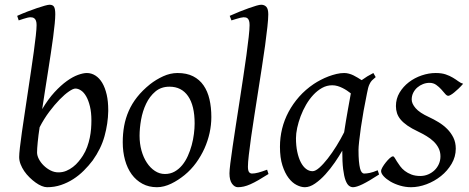

<svg xmlns="http://www.w3.org/2000/svg" viewBox="-20 -762 1961 802"><path d="M294.9 -392.1Q285.6 -392.1 268.1 -380.1Q250.5 -368.2 229.2 -346.4Q208 -324.7 185.8 -295.2Q163.6 -265.6 145.5 -230.5Q140.1 -195.3 137.5 -167.7Q134.8 -140.1 134.8 -125Q134.8 -112.3 142.3 -97.7Q149.9 -83 162.6 -70.6Q175.3 -58.1 191.2 -50Q207 -42 224.1 -42Q241.7 -42 256.8 -48.3Q272 -54.7 284.9 -64.7Q297.9 -74.7 308.1 -87.2Q318.4 -99.6 326.2 -111.8Q337.4 -129.4 344.2 -148.4Q351.1 -167.5 355 -186.5Q358.9 -205.6 360.4 -223.9Q361.8 -242.2 361.8 -258.8Q361.8 -292.5 355.7 -317.6Q349.6 -342.8 340.1 -359.4Q330.6 -376 318.6 -384Q306.6 -392.1 294.9 -392.1ZM432.1 -297.9Q431.2 -246.1 416.7 -193.6Q402.3 -141.1 367.2 -91.8Q350.6 -69.8 330.3 -49.6Q310.1 -29.3 286.1 -13.9Q262.2 1.5 234.9 10.7Q207.5 20 176.8 20Q166.5 20 154.1 14.9Q141.6 9.8 128.7 0.5Q115.7 -8.8 103.3 -21Q90.8 -33.2 81.3 -47.1Q71.8 -61 65.9 -76.2Q60.1 -91.3 60.1 -106Q60.1 -118.7 63.2 -146Q66.4 -173.3 71.5 -210Q76.7 -246.6 83.3 -289.6Q89.8 -332.5 96.4 -377.2Q103 -421.9 109.6 -465.6Q116.2 -509.3 121.3 -546.9Q126.5 -584.5 129.6 -613.3Q132.8 -642.1 132.8 -657.2Q132.8 -668.5 130.4 -675Q127.9 -681.6 124 -684.8Q120.1 -688 115.7 -689Q111.3 -689.9 106.9 -689.9Q102.5 -689.9 94.2 -688Q85.9 -686 77.9 -683.3Q69.8 -680.7 58.1 -676.8L51.8 -695.8Q72.3 -705.1 93.8 -713.4Q115.2 -721.7 134 -728Q152.8 -734.4 167 -738.3Q181.2 -742.2 187 -742.2Q200.7 -742.2 205.8 -733.4Q210.9 -724.6 210.9 -702.1Q210.9 -687.5 208.5 -662.6Q206.1 -637.7 201.9 -606.2Q197.8 -574.7 192.1 -537.8Q186.5 -501 180.4 -461.9Q174.3 -422.9 168 -383.1Q161.6 -343.3 156.2 -306.2Q181.2 -348.1 207.8 -377Q234.4 -405.8 259.3 -423.6Q284.2 -441.4 305.9 -449.2Q327.6 -457 342.8 -457Q361.8 -457 378.4 -446.5Q395 -436 407 -416Q418.9 -396 425.8 -366.2Q432.1 -338.4 432.1 -302.7Z M793 -246.1Q793 -320.8 765.6 -360.4Q738.3 -399.9 688 -399.9Q652.8 -399.9 628.9 -379.6Q605 -359.4 590.3 -328.6Q575.7 -297.9 569.3 -262Q563 -226.1 563 -194.8Q563 -162.1 571 -133.1Q579.1 -104 593.5 -82.3Q607.9 -60.5 627.2 -47.9Q646.5 -35.2 668.9 -35.2Q691.4 -35.2 709.2 -45.2Q727.1 -55.2 741 -72Q754.9 -88.9 764.6 -110.6Q774.4 -132.3 780.8 -155.8Q787.1 -179.2 790 -202.6Q793 -226.1 793 -246.1ZM862.8 -272.9Q862.8 -240.2 855.5 -206.8Q848.1 -173.3 834 -141.8Q819.8 -110.4 799.1 -81.8Q778.3 -53.2 751 -30.8Q738.3 -20.5 724.1 -11.2Q710 -2 695.3 5.1Q680.7 12.2 665.5 16.1Q650.4 20 635.7 20Q601.6 20 575 5.6Q548.3 -8.8 530 -33.9Q511.7 -59.1 502.2 -93.5Q492.7 -127.9 492.7 -168Q492.7 -203.1 498.5 -235.6Q504.4 -268.1 517.6 -298.3Q530.8 -328.6 552.7 -356.4Q574.7 -384.3 606.9 -410.2Q631.8 -429.7 661.6 -443.4Q691.4 -457 721.7 -457Q759.8 -457 786.6 -443.4Q813.5 -429.7 830.3 -405.3Q847.2 -380.9 855 -347.2Q862.8 -313.5 862.8 -272.9Z M1101.6 -35.2Q1077.6 -20 1059.3 -9.5Q1041 1 1026.1 7.6Q1011.2 14.2 998.5 17.1Q985.8 20 973.6 20Q960 20 949.2 5.4Q938.5 -9.3 938.5 -38.1Q938.5 -50.3 942.1 -79.6Q945.8 -108.9 951.7 -149.4Q957.5 -189.9 965.1 -238.5Q972.7 -287.1 980.5 -337.9Q988.3 -388.7 995.8 -438.5Q1003.4 -488.3 1009.3 -531.2Q1015.1 -574.2 1018.8 -607.2Q1022.5 -640.1 1022.5 -657.2Q1022.5 -668.5 1020.3 -675Q1018.1 -681.6 1014.6 -684.8Q1011.2 -688 1006.6 -689Q1002 -689.9 997.6 -689.9Q993.7 -689.9 985.1 -688Q976.6 -686 968 -683.3Q959.5 -680.7 946.8 -676.8L939.5 -695.8Q960 -705.1 980.7 -713.4Q1001.5 -721.7 1019.3 -728Q1037.1 -734.4 1050.8 -738.3Q1064.5 -742.2 1070.8 -742.2Q1084.5 -742.2 1092.5 -733.4Q1100.6 -724.6 1100.6 -702.1Q1100.6 -683.1 1096.9 -649.4Q1093.3 -615.7 1087.4 -572.5Q1081.5 -529.3 1073.7 -479.7Q1065.9 -430.2 1058.1 -379.4Q1050.3 -328.6 1042.5 -279.5Q1034.7 -230.5 1028.8 -188.5Q1022.9 -146.5 1019.3 -114.5Q1015.6 -82.5 1015.6 -65.9Q1015.6 -49.3 1020.3 -43.2Q1024.9 -37.1 1032.7 -37.1Q1043.9 -37.1 1058.8 -41Q1073.7 -44.9 1095.7 -53.2Z M1417.5 -209.5Q1420.9 -231.9 1425 -256.6Q1429.2 -281.2 1433.1 -303.5Q1437 -325.7 1440.4 -343.8Q1443.8 -361.8 1445.3 -371.1V-372.1Q1438 -377.9 1429.2 -383.8Q1420.4 -389.6 1410.6 -394.5Q1400.9 -399.4 1390.1 -402.6Q1379.4 -405.8 1367.7 -405.8Q1345.2 -405.8 1325.4 -394.8Q1305.7 -383.8 1288.8 -365.7Q1272 -347.7 1258.5 -324.5Q1245.1 -301.3 1235.8 -276.6Q1226.6 -252 1221.4 -228Q1216.3 -204.1 1216.3 -185.1Q1216.3 -153.3 1221.7 -127.9Q1227.1 -102.5 1236.3 -84.5Q1245.6 -66.4 1258.3 -56.6Q1271 -46.9 1285.6 -46.9Q1297.4 -46.9 1314 -61.5Q1330.6 -76.2 1348.9 -99.6Q1367.2 -123 1385.3 -152.1Q1403.3 -181.2 1417.5 -209.5ZM1524.4 -411.1 1523.4 -410.2Q1520 -403.3 1517.6 -394Q1515.1 -384.8 1512.7 -371.1Q1505.4 -335.9 1498.8 -299.1Q1492.2 -262.2 1487.5 -229.5Q1482.9 -196.8 1480.2 -171.9Q1477.5 -147 1477.5 -136.2Q1477.5 -108.4 1479.2 -89.4Q1481 -70.3 1483.9 -58.8Q1486.8 -47.4 1491.2 -42.2Q1495.6 -37.1 1501.5 -37.1Q1511.2 -37.1 1524.7 -39.8Q1538.1 -42.5 1557.6 -50.8L1563.5 -33.2Q1521 -5.4 1494.9 7.3Q1468.8 20 1454.6 20Q1445.8 20 1437.7 13.9Q1429.7 7.8 1423.3 -9Q1417 -25.9 1413.3 -55.7Q1409.7 -85.4 1409.7 -132.8Q1397 -110.4 1378.7 -83.7Q1360.4 -57.1 1339.4 -33.9Q1318.4 -10.7 1296.1 4.6Q1273.9 20 1253.4 20Q1237.3 20 1219 10.7Q1200.7 1.5 1185.3 -18.8Q1169.9 -39.1 1159.7 -71Q1149.4 -103 1149.4 -148.9Q1149.4 -187.5 1158.4 -224.4Q1167.5 -261.2 1185.5 -294.9Q1203.6 -328.6 1229.7 -358.2Q1255.9 -387.7 1290.5 -411.1Q1303.7 -419.9 1319.6 -428.2Q1335.4 -436.5 1352.3 -442.9Q1369.1 -449.2 1385.7 -453.1Q1402.3 -457 1417.5 -457Q1427.7 -457 1437.5 -454.3Q1447.3 -451.7 1456.3 -447.3Q1465.3 -442.9 1474.1 -437.5Q1482.9 -432.1 1490.7 -427.2Q1502 -435.5 1514.4 -443.1Q1526.9 -450.7 1539.6 -457L1549.3 -439.9Q1539.6 -432.1 1533.7 -426Q1527.8 -419.9 1523.9 -411.1Z M1914.6 -412.1Q1904.8 -400.9 1895.3 -391.8Q1885.7 -382.8 1877.4 -376Q1869.1 -369.1 1862.5 -365.5Q1856 -361.8 1852.5 -361.8Q1846.2 -361.8 1839.1 -370.4Q1832 -378.9 1823 -388.9Q1814 -398.9 1802 -407.5Q1790 -416 1773.9 -416Q1760.3 -416 1747.1 -410.9Q1733.9 -405.8 1723.4 -396.7Q1712.9 -387.7 1706.3 -374.8Q1699.7 -361.8 1699.7 -346.2Q1699.7 -329.1 1716.1 -310.1Q1732.4 -291 1772 -272.9Q1792 -263.7 1812 -251.5Q1832 -239.3 1847.9 -223.4Q1863.8 -207.5 1873.8 -187.3Q1883.8 -167 1883.8 -141.1Q1883.8 -107.4 1866.5 -77.9Q1849.1 -48.3 1822 -26.6Q1794.9 -4.9 1761.7 7.6Q1728.5 20 1696.8 20Q1673.8 20 1651.4 13.4Q1628.9 6.8 1611.3 -3.4Q1593.8 -13.7 1582.8 -25.6Q1571.8 -37.6 1571.8 -47.9Q1571.8 -53.2 1577.6 -63.5Q1583.5 -73.7 1591.6 -83.7Q1599.6 -93.8 1607.9 -101.3Q1616.2 -108.9 1621.6 -108.9Q1625 -108.9 1628.7 -102.8Q1632.3 -96.7 1637.9 -87.6Q1643.6 -78.6 1651.4 -67.9Q1659.2 -57.1 1670.9 -48.1Q1682.6 -39.1 1698.5 -33Q1714.4 -26.9 1735.8 -26.9Q1752.9 -26.9 1768.3 -33.4Q1783.7 -40 1795.2 -51Q1806.6 -62 1813.2 -76.9Q1819.8 -91.8 1819.8 -108.9Q1819.8 -127.9 1812 -143.3Q1804.2 -158.7 1791.3 -171.1Q1778.3 -183.6 1761.2 -193.8Q1744.1 -204.1 1725.6 -212.9Q1699.7 -225.1 1682.1 -237.3Q1664.6 -249.5 1653.8 -262.2Q1643.1 -274.9 1638.4 -289.1Q1633.8 -303.2 1633.8 -318.8Q1633.8 -349.6 1648.9 -375Q1664.1 -400.4 1688 -418.7Q1711.9 -437 1741.5 -447Q1771 -457 1799.8 -457Q1824.7 -457 1841.8 -451.2Q1858.9 -445.3 1871.8 -437.5Q1884.8 -429.7 1894.5 -422.4Q1904.3 -415 1914.6 -412.1Z"/></svg>

Font: Akkhara
Style: Italic
Weight: 400
Italic angle: -7°
Designer: J. Victor Gaultney
Version: Version 1.00 June 13, 2006, initial release